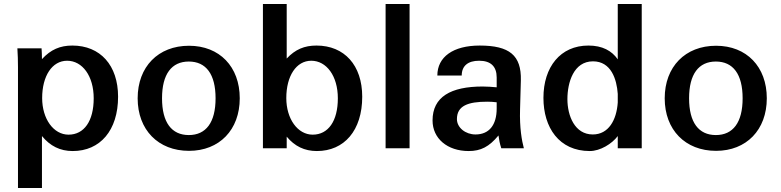

<svg xmlns="http://www.w3.org/2000/svg" viewBox="-20 -742 3907 961"><path d="M191 -251C191 -362 241 -438 316 -438C392 -438 449 -362 449 -250C449 -136 401 -68 323 -68C248 -68 191 -147 191 -251ZM190 -61C231 -11 281 14 344 14C481 14 571 -89 571 -258C571 -415 482 -514 342 -514C281 -514 234 -494 190 -446C190 -465 189 -486 188 -500H67C69 -466 70 -441 70 -406V199H190Z M669 -250C669 -92 772 13 926 13C1078 13 1180 -92 1180 -250C1180 -408 1079 -513 926 -513C772 -513 669 -408 669 -250ZM791 -250C791 -371 839 -434 925 -434C1011 -434 1059 -371 1059 -250C1059 -129 1011 -66 925 -66C839 -66 791 -129 791 -250Z M1413 -251C1413 -362 1463 -438 1538 -438C1614 -438 1671 -362 1671 -250C1671 -136 1623 -68 1545 -68C1470 -68 1413 -147 1413 -251ZM1415 -58C1455 -10 1504 14 1566 14C1703 14 1793 -89 1793 -258C1793 -415 1704 -514 1564 -514C1504 -514 1458 -495 1415 -449V-722H1296V0H1415Z M1910 0H2030V-722H1910Z M2466 -199C2466 -116 2428 -69 2360 -69C2310 -69 2267 -103 2267 -146C2267 -213 2323 -233 2419 -233C2436 -233 2450 -232 2466 -230ZM2145 -139C2145 -49 2219 14 2326 14C2386 14 2428 -7 2475 -64C2478 -42 2481 -25 2489 0H2602C2592 -37 2580 -102 2583 -195L2587 -340C2590 -465 2530 -514 2381 -514C2248 -514 2169 -457 2169 -364H2291C2291 -412 2322 -438 2378 -438C2436 -438 2466 -410 2466 -354V-305C2443 -307 2421 -309 2396 -309C2236 -309 2145 -257 2145 -139Z M3072 -229C3066 -141 3026 -69 2947 -69C2857 -69 2820 -162 2820 -246C2820 -329 2851 -435 2948 -435C3039 -435 3067 -345 3072 -272ZM3192 0V-722H3072V-445C3042 -488 2995 -514 2925 -514C2785 -514 2700 -407 2700 -252C2700 -104 2778 14 2932 14C2984 14 3043 -22 3072 -61V0Z M3307 -250C3307 -92 3410 13 3564 13C3716 13 3818 -92 3818 -250C3818 -408 3717 -513 3564 -513C3410 -513 3307 -408 3307 -250ZM3429 -250C3429 -371 3477 -434 3563 -434C3649 -434 3697 -371 3697 -250C3697 -129 3649 -66 3563 -66C3477 -66 3429 -129 3429 -250Z"/></svg>

Font: Perun SemiBold
Style: Regular
Weight: 600
Foundry: Copyright (c) Stefan Peev, Context Ltd, 2016
Version: Version 1.089